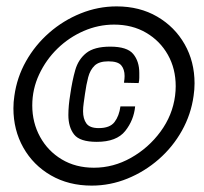

<svg xmlns="http://www.w3.org/2000/svg" viewBox="-20 -611 640 601"><path d="M267 -30Q195 -30 139.5 -62Q84 -94 53 -149Q22 -204 22 -272Q22 -292 25 -311Q33 -369 61.5 -419.5Q90 -470 134 -508.5Q178 -547 232.5 -569Q287 -591 345 -591Q417 -591 472 -559Q527 -527 558 -472.5Q589 -418 589 -350Q589 -331 586 -311Q578 -253 549.5 -202Q521 -151 477 -112.5Q433 -74 379 -52Q325 -30 267 -30ZM274 -86Q335 -86 390 -117Q445 -148 482.5 -199Q520 -250 528 -311Q529 -319 529.5 -326.5Q530 -334 530 -341Q530 -396 505.5 -439.5Q481 -483 437.5 -508.5Q394 -534 337 -534Q288 -534 242 -514Q196 -494 160 -459Q124 -424 102.5 -378Q81 -332 81 -281Q81 -227 105.5 -182.5Q130 -138 173.5 -112Q217 -86 274 -86ZM283 -167Q230 -167 212 -190Q194 -213 194 -251Q194 -280 200 -316Q206 -358 215.5 -391.5Q225 -425 250 -445Q275 -465 325 -465Q378 -465 397 -442Q416 -419 416 -383Q416 -376 416 -367.5Q416 -359 414 -351L368 -352Q369 -358 369.5 -363.5Q370 -369 370 -373Q370 -394 359.5 -406.5Q349 -419 319 -419Q290 -419 276 -405.5Q262 -392 256 -369Q250 -346 246 -317Q244 -302 242 -288.5Q240 -275 240 -263Q240 -239 250.5 -224.5Q261 -210 289 -210Q324 -210 338.5 -229Q353 -248 357 -278H403Q399 -235 372 -201Q345 -167 283 -167Z"/></svg>

Font: Alumni Sans Inline One
Style: Italic
Weight: 400
Italic angle: -8°
Designer: Robert E. Leuschke
Foundry: Robert E. Leuschke
Version: Version 1.100; ttfautohint (v1.8.3)